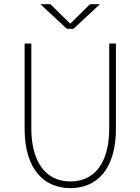

<svg xmlns="http://www.w3.org/2000/svg" viewBox="-20 -914 690 944"><path d="M326 11Q279 11 238 -6Q197 -23 166.2 -58.8Q135.5 -94.5 118.2 -150.5Q101 -206.5 101 -284V-700H134V-286Q134 -198.5 157.8 -139.8Q181.5 -81 224.5 -51.5Q267.5 -22 326 -22Q385 -22 427.8 -51.5Q470.5 -81 493.8 -139.8Q517 -198.5 517 -286V-700H550V-284Q550 -206.5 533 -150.5Q516 -94.5 485.5 -58.8Q455 -23 414.2 -6Q373.5 11 326 11ZM178.5 -893.5H227.5L325.5 -797.5L422.5 -893.5H471.5L341.5 -772.5H308.5Z"/></svg>

Font: Trispace Thin
Style: Regular
Weight: 100
Designer: Tyler Finck
Foundry: Etcetera Type Company
Version: Version 1.210